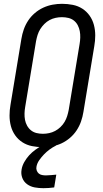

<svg xmlns="http://www.w3.org/2000/svg" viewBox="-20 -763 540 1006"><path d="M204 8Q175 8 147.5 2.5Q120 -3 97.5 -17.5Q75 -32 59.5 -54Q44 -76 37 -102.5Q30 -129 30 -157.5Q30 -186 35 -214L92 -559Q96 -584 104.5 -608.5Q113 -633 127.5 -655Q142 -677 162.5 -694.5Q183 -712 207 -723Q231 -734 256 -738.5Q281 -743 305 -743Q334 -743 361.5 -737.5Q389 -732 411.5 -717.5Q434 -703 449.5 -681Q465 -659 472 -632.5Q479 -606 479 -577.5Q479 -549 474 -521L417 -176Q413 -151 404.5 -126.5Q396 -102 381.5 -80Q367 -58 346.5 -40.5Q326 -23 302.5 -12Q279 -1 253.5 3.5Q228 8 204 8ZM205 -62Q221 -62 237.5 -65.5Q254 -69 269 -77Q284 -85 297 -97.5Q310 -110 318.5 -124.5Q327 -139 332 -155Q337 -171 340 -187L397 -532Q400 -549 400.5 -566.5Q401 -584 398 -600Q395 -616 387.5 -630.5Q380 -645 367.5 -655Q355 -665 338.5 -669Q322 -673 304 -673Q288 -673 271.5 -669.5Q255 -666 240 -658Q225 -650 212.5 -637.5Q200 -625 191 -610.5Q182 -596 177 -580Q172 -564 169 -548L112 -203Q109 -186 108.5 -168.5Q108 -151 111 -135Q114 -119 122 -104.5Q130 -90 142.5 -80Q155 -70 171 -66Q187 -62 205 -62ZM207 223Q184 223 162 219Q140 215 122.5 202.5Q105 190 97 169.5Q89 149 93 126Q96 106 107 86.5Q118 67 132.5 51Q147 35 165 22Q183 9 202 -2L214 -8H274L273 0Q255 9 239.5 20.5Q224 32 210.5 46Q197 60 185.5 76.5Q174 93 171 111Q169 121 172.5 130.5Q176 140 183 146Q190 152 200 154Q210 156 221 156Q234 156 248 154.5Q262 153 275 152L264 219Q250 221 235.5 222Q221 223 207 223Z"/></svg>

Font: Iosevka SS04
Style: Italic
Weight: 400
Italic angle: -9°
Monospace: yes
Designer: Belleve Invis
Foundry: Belleve Invis
Version: Version 19.0.0; ttfautohint (v1.8.4)